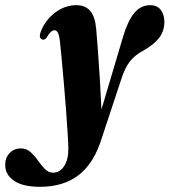

<svg xmlns="http://www.w3.org/2000/svg" viewBox="-139 -473 654 740"><path d="M335 -330.5Q353 -391.5 378 -422.2Q403 -453 439.5 -453Q466.5 -453 480.5 -435Q494.5 -417 494.5 -388.5Q494.5 -354 475 -328Q455.5 -302 415 -279Q380.5 -260.5 361 -235.5Q341.5 -210.5 326 -160.5L254 57Q224.5 154.5 165.5 200.8Q106.5 247 15.5 247Q-51.5 247 -85.2 223.5Q-119 200 -119 162.5Q-119 135 -102 117Q-85 99 -58.5 99Q-37 99 -21.2 113.2Q-5.5 127.5 7.5 146Q20.5 164.5 34.2 178.5Q48 192.5 65.5 192.5Q91.5 192.5 108 167.5Q124.5 142.5 124.5 100.5Q124.5 84 122 44.8Q119.5 5.5 115.8 -45.2Q112 -96 107.5 -148.2Q103 -200.5 98.8 -244.8Q94.5 -289 92 -313.5Q89 -338.5 83.8 -347.5Q78.5 -356.5 70.5 -356.5Q57.5 -356.5 40.5 -328Q32.5 -316.5 22 -321.5Q8 -328.5 20.5 -357Q39 -399 75.5 -426Q112 -453 155.5 -453Q189.5 -453 208.2 -431.5Q227 -410 231.5 -364Q234.5 -333.5 238.2 -281.2Q242 -229 245.8 -168.2Q249.5 -107.5 252 -51Z"/></svg>

Font: Fraunces 144pt S050
Style: Bold Italic
Weight: 700
Italic angle: -16°
Version: Version 1.000; ttfautohint (v1.8.3)